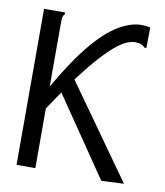

<svg xmlns="http://www.w3.org/2000/svg" viewBox="-74 -689 648 755"><g transform="rotate(10 250.0 -311.5)"><path d="M42 -623H126V-616Q120 -610 118.5 -603Q117 -596 117 -579V-326Q182 -439 237 -504.5Q292 -570 340.5 -598.5Q389 -627 431 -627Q440 -627 449 -626Q458 -625 466 -623L465 -551V-541H458Q452 -547 445 -551Q438 -555 421 -556H418Q407 -556 390.5 -550.5Q374 -545 350 -527Q326 -509 291 -471.5Q256 -434 208 -370L471 0L381 4L166 -311Q143 -277 117 -238V0H42Z"/></g></svg>

Font: Ligconsolata
Style: Regular
Weight: 400
Monospace: yes
Designer: Raph Levien, Cyreal, Brenton Simpson
Foundry: Raph Levien, Cyreal, Google
Version: Version 3.001; ttfautohint (v1.8.2.53-6de2)